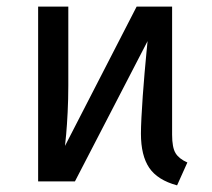

<svg xmlns="http://www.w3.org/2000/svg" viewBox="-20 -547 640 579"><path d="M206 0H95V-527H186V-289Q186 -248 184 -208.5Q182 -169 179.5 -141.5Q177 -114 176 -107L392 -527H499L425 -423ZM545 -57 514 12Q455 -4 430 -41Q405 -78 405 -144Q405 -162 406.5 -192Q408 -222 410.5 -257.5Q413 -293 416 -327Q419 -361 421.5 -387Q424 -413 425 -423L499 -527V-141Q499 -102 509.5 -85Q520 -68 545 -57Z"/></svg>

Font: Fira Sans Variable
Style: Regular
Weight: 400
Designer: Carrois Corporate & Edenspiekermann AG
Foundry: Carrois Corporate GbR & Edenspiekermann AG
Version: Version 4.202